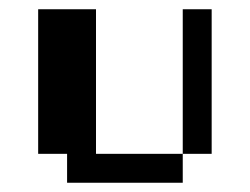

<svg xmlns="http://www.w3.org/2000/svg" viewBox="-20 -395 540 415"><path d="M62.5 -375H187.5V-62.5H375V0H125V-62.5H62.5ZM375 -375H437.5V-62.5H375Z"/></svg>

Font: Half Eighties
Style: Regular
Weight: 400
Monospace: yes
Designer: Jayvee Enaguas (HarvettFox96)
Version: 20191127.01dev02